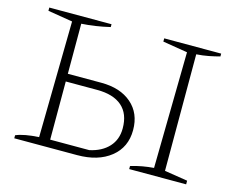

<svg xmlns="http://www.w3.org/2000/svg" viewBox="-92 -780 1124 915"><g transform="rotate(15 470.0 -322.5)"><path d="M45 0V-15Q85 -32 158 -36L167 -609L45 -629V-645H352V-631Q280 -614 212 -610V-363H377Q471 -363 526.5 -315Q582 -267 582 -184Q582 -99 520 -49.5Q458 0 355 0ZM612 0V-15Q641 -24 669.5 -29Q698 -34 725 -36L734 -609L612 -629V-645H893V-631Q867 -624 838.5 -618.5Q810 -613 779 -611V-36L893 -18V0ZM212 -38H405Q465 -51 498.5 -87.5Q532 -124 532 -179Q532 -251 489.5 -288Q447 -325 367 -325H212Z"/></g></svg>

Font: Piazzolla ExtraLight
Style: Regular
Weight: 200
Designer: Juan Pablo del Peral
Foundry: Huerta Tipografica
Version: Version 1.330